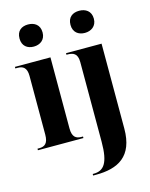

<svg xmlns="http://www.w3.org/2000/svg" viewBox="-144 -860 932 1190"><g transform="rotate(-15 322.0 -264.5)"><path d="M154 -627C194 -627 229 -650 229 -698C229 -748 194 -769 154 -769C113 -769 81 -748 81 -698C81 -650 113 -627 154 -627ZM482 -627C522 -627 558 -650 558 -698C558 -748 522 -769 482 -769C441 -769 408 -748 408 -698C408 -650 441 -627 482 -627ZM12 0H304V-10H294C260 -10 236 -24 236 -80V-536H8V-526H23C56 -526 81 -512 81 -459V-82C81 -25 58 -10 23 -10H12ZM302 240H321C462 240 564 188 564 9V-536H336V-526H340C378 -526 407 -517 407 -460V52C407 189 373 230 308 230H302Z"/></g></svg>

Font: Noto Serif Display Condensed ExtraBold
Style: Regular
Weight: 800
Width: 3
Designer: Monotype Design Team
Foundry: Monotype Imaging Inc.
Version: Version 2.009